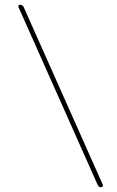

<svg xmlns="http://www.w3.org/2000/svg" viewBox="-20 -750 494 810"><path d="M392 30 58 -720Q56 -724 58.5 -727Q61 -730 65 -730Q75 -730 80 -720L414 30Q415 34 412.5 37Q410 40 407 40Q397 40 392 30Z"/></svg>

Font: Rounded Mplus 1c Thin
Style: Regular
Weight: 250
Version: Version 1.059.20150529